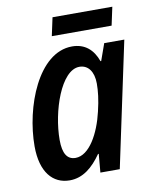

<svg xmlns="http://www.w3.org/2000/svg" viewBox="-80 -749 652 819"><g transform="rotate(-10 246.0 -339.0)"><path d="M187 -609H446L463 -688H204ZM197 -80C161 -80 143 -108 143 -167C143 -290 200 -460 280 -460C318 -460 341 -428 341 -377C341 -344 337 -308 325 -258C304 -167 257 -80 197 -80ZM156 10C214 10 257 -27 294 -80H297L290 0H374L489 -541H402L376 -468H373C355 -519 320 -551 264 -551C117 -551 33 -328 33 -159C33 -47 83 10 156 10Z"/></g></svg>

Font: Noto Sans Display SemiCondensed Medium
Style: Italic
Weight: 500
Width: 4
Italic angle: -12°
Designer: Monotype Design Team
Foundry: Monotype Imaging Inc.
Version: Version 1.900